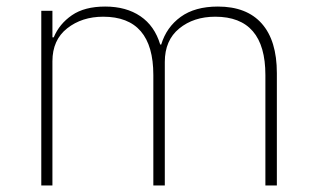

<svg xmlns="http://www.w3.org/2000/svg" viewBox="-20 -566 961 586"><path d="M106 0V-533H140V-452H144Q161 -493 199.5 -519.5Q238 -546 301 -546Q365 -546 408.5 -516.5Q452 -487 469 -430H472Q488 -483 531.5 -514.5Q575 -546 645 -546Q733 -546 779 -494Q825 -442 825 -343V0H790V-337Q790 -515 637 -515Q571 -515 527 -479Q483 -443 483 -377V0H448V-337Q448 -515 295 -515Q230 -515 185 -479.5Q140 -444 140 -379V0Z"/></svg>

Font: IBM Plex Sans JP ExtraLight
Style: Regular
Weight: 200
Designer: Mike Abbink; Paul van der Laan; Pieter van Rosmalen; Wujin Sim; Yejin Wi; Jinhee Kim; Boomi Park; Yona Kim; Kichan Ma
Foundry: Sandoll Inc.
Version: Version 1.001